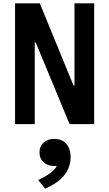

<svg xmlns="http://www.w3.org/2000/svg" viewBox="-20 -750 660 1160"><path d="M400.5 0H549V-730H430V-233.5H424L220.5 -730H71V0H190V-493H196ZM307.5 253C313 253 318.5 252.5 323.5 252C304 290 258.5 314 211 338L253 389.5C330.5 357 406.5 298.5 406.5 200C406.5 124 363.5 89 308 89C256.5 89 218.5 120 218.5 170.5C218.5 222 257 253 307.5 253Z"/></svg>

Font: Monaspace Neon
Style: Bold
Weight: 700
Designer: Riley Cran & the Lettermatic Team
Foundry: Lettermatic
Version: Version 1.200 (Monaspace Neon)